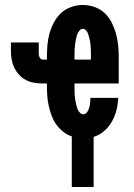

<svg xmlns="http://www.w3.org/2000/svg" viewBox="-20 -548 540 773"><path d="M269 205V1Q250 -5 234 -18Q218 -31 206.5 -47Q195 -63 188 -82Q181 -101 176.5 -120.5Q172 -140 170.5 -160Q169 -180 169 -200V-212H151Q134 -212 116.5 -215Q99 -218 84 -226Q69 -234 57 -247Q45 -260 37.5 -275.5Q30 -291 27 -308Q24 -325 24 -343V-377H136V-343Q136 -337 136 -332Q136 -327 137.5 -322Q139 -317 142.5 -312.5Q146 -308 151 -308H169V-320Q169 -344 171 -367.5Q173 -391 179.5 -414Q186 -437 197.5 -458.5Q209 -480 226.5 -496Q244 -512 267 -520Q290 -528 313 -528Q337 -528 360 -520Q383 -512 400.5 -496Q418 -480 429 -458.5Q440 -437 446.5 -414Q453 -391 455.5 -367.5Q458 -344 458 -320V-212H280V-200Q280 -192 280 -184Q280 -176 280.5 -168.5Q281 -161 282 -153Q283 -145 284.5 -137.5Q286 -130 288 -122Q290 -114 293 -107Q296 -100 302 -94Q308 -88 315 -88Q325 -88 331 -97Q337 -106 339.5 -115.5Q342 -125 343 -134.5Q344 -144 344 -154H456Q455 -129 449 -105Q443 -81 431 -59.5Q419 -38 400 -21Q381 -4 357 3V205ZM280 -308H346V-320Q346 -328 346 -335.5Q346 -343 345.5 -351Q345 -359 344.5 -366.5Q344 -374 342.5 -382Q341 -390 339 -397.5Q337 -405 334.5 -412Q332 -419 326.5 -425.5Q321 -432 313 -432Q306 -432 300.5 -425.5Q295 -419 292 -412Q289 -405 287.5 -397.5Q286 -390 284.5 -382Q283 -374 282 -366.5Q281 -359 280.5 -351Q280 -343 280 -335.5Q280 -328 280 -320Z"/></svg>

Font: Iosevka SS08 Regular
Style: Bold
Weight: 700
Monospace: yes
Designer: Belleve Invis
Foundry: Belleve Invis
Version: Version 16.3.4; ttfautohint (v1.8.4)